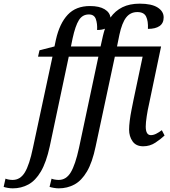

<svg xmlns="http://www.w3.org/2000/svg" viewBox="-147 -790 931 1050"><path d="M-77 240Q-90 240 -104.5 237.5Q-119 235 -127 232L-117 187Q-110 190 -99 192Q-88 194 -78 194Q-36 194 -11 152.5Q14 111 33 19L140 -480H61L69 -515L151 -536L159 -574Q179 -662 223.5 -709.5Q268 -757 345 -757Q396 -757 425 -739.5Q454 -722 457 -694Q483 -731 522.5 -750.5Q562 -770 617 -770Q682 -770 715 -749Q748 -728 748 -695Q748 -663 725.5 -647.5Q703 -632 662 -632Q664 -675 652 -699.5Q640 -724 604 -724Q566 -724 543 -694.5Q520 -665 506 -600L493 -536H734L667 -216Q661 -191 655.5 -155Q650 -119 650 -98Q650 -51 678 -51Q692 -51 707 -58.5Q722 -66 738 -78L753 -49Q733 -30 703 -10Q673 10 636 10Q597 10 578 -17Q559 -44 559 -81Q559 -101 562.5 -129.5Q566 -158 572 -188Q578 -218 583 -243L633 -480H481L376 11Q358 98 328.5 148Q299 198 260 219Q221 240 174 240Q162 240 147.5 237.5Q133 235 124 232L135 187Q141 190 152.5 192Q164 194 174 194Q215 194 240 152.5Q265 111 285 19L391 -480H229L125 11Q106 98 76.5 148Q47 198 8 219Q-31 240 -77 240ZM241 -536H403L416 -594Q421 -615 427 -633Q410 -626 384 -626Q386 -661 377 -686Q368 -711 339 -711Q304 -711 284.5 -680Q265 -649 250 -580Z"/></svg>

Font: Noto Serif Condensed
Style: Italic
Weight: 400
Width: 3
Italic angle: -12°
Designer: Monotype Design Team
Foundry: Monotype Imaging Inc.
Version: Version 2.014; ttfautohint (v1.8.4.7-5d5b)